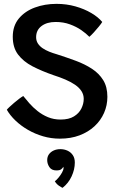

<svg xmlns="http://www.w3.org/2000/svg" viewBox="-20 -694 616 970"><path d="M282.5 6.5Q238.5 6.5 197.5 -5.5Q156.5 -17.5 120.8 -38.2Q85 -59 57.8 -85.2Q30.5 -111.5 14.5 -139.5Q17.5 -144 27.8 -153.5Q38 -163 51 -174.2Q64 -185.5 76.8 -195Q89.5 -204.5 97.5 -209Q110.5 -192.5 128.5 -172Q146.5 -151.5 170 -132.8Q193.5 -114 222.5 -102Q251.5 -90 286 -90Q328 -90 353.8 -106Q379.5 -122 391.2 -146Q403 -170 403 -194.5Q403 -216 391.5 -233.8Q380 -251.5 359.2 -265.8Q338.5 -280 310.5 -292Q282.5 -304 249.5 -314.5Q190.5 -335 144.2 -359Q98 -383 71.2 -418.5Q44.5 -454 44.5 -508Q44.5 -563.5 75.2 -600.5Q106 -637.5 156.2 -656Q206.5 -674.5 265.5 -674.5Q315.5 -674.5 360.8 -661.8Q406 -649 441.2 -628.2Q476.5 -607.5 496.5 -583Q491.5 -574.5 479.5 -559.8Q467.5 -545 454.2 -530.5Q441 -516 431.5 -508Q415.5 -524.5 390.8 -541.8Q366 -559 333.2 -571Q300.5 -583 261 -583Q217 -583 189.8 -562.5Q162.5 -542 162.5 -506Q162.5 -488 171.5 -474.2Q180.5 -460.5 195.2 -450.5Q210 -440.5 228.5 -433Q247 -425.5 266.5 -420Q316.5 -404 362.5 -387Q408.5 -370 444.5 -346.5Q480.5 -323 501.5 -289Q522.5 -255 522.5 -205Q522.5 -162 505.8 -123.8Q489 -85.5 457.5 -56.2Q426 -27 381.8 -10.2Q337.5 6.5 282.5 6.5ZM296 255Q291 253 278.5 244.8Q266 236.5 257 222Q265.5 215.5 275.8 203.2Q286 191 293.5 177.5Q301 164 301 154.5Q301 150.5 300 148.5Q296.5 155.5 289.2 161.2Q282 167 265 167Q240.5 167 229.5 150.2Q218.5 133.5 218.5 115Q218.5 97.5 227.5 85.2Q236.5 73 251.5 66.2Q266.5 59.5 285 59.5Q304.5 59.5 321.2 67.2Q338 75 348 90Q358 105 358 127Q358 162 341.8 197Q325.5 232 296 255Z"/></svg>

Font: Grandstander Thin Medium
Style: Regular
Weight: 500
Version: Version 1.200